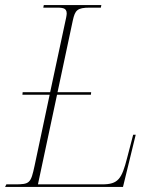

<svg xmlns="http://www.w3.org/2000/svg" viewBox="-29 -734 631 754"><path d="M-9 0H454L504 -205H494L470 -113C449 -31 435 -10 372 -10H120L195 -362H328L329 -372H197L257 -654C266 -694 274 -704 324 -704H367L369 -714H143L141 -704H184C214 -704 233 -705 233 -681C233 -677 232 -672 231 -666L168 -372H60L59 -362H166L107 -84C92 -14 88 -10 29 -10H-4Z"/></svg>

Font: Noto Serif Display Thin
Style: Italic
Weight: 100
Italic angle: -12°
Designer: Monotype Design Team
Foundry: Monotype Imaging Inc.
Version: Version 2.009